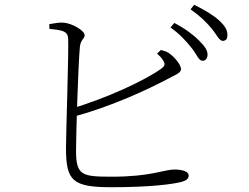

<svg xmlns="http://www.w3.org/2000/svg" viewBox="-20 -792 1040 803"><path d="M825 -538C837 -536 847 -546 848 -561C849 -581 837 -598 812 -623C790 -645 757 -671 709 -696L693 -677C733 -649 760 -618 781 -592C802 -566 810 -540 825 -538ZM447 -9C611 -9 706 -22 742 -32C758 -37 769 -44 769 -58C769 -75 743 -83 708 -83C668 -83 611 -53 448 -53C323 -53 298 -58 298 -162C298 -228 307 -521 314 -595C317 -627 334 -629 334 -645C334 -664 282 -694 248 -697C229 -699 209 -695 186 -691L187 -671C243 -666 263 -661 265 -631C268 -579 256 -239 256 -172C256 -35 284 -9 447 -9ZM271 -335 276 -301C452 -347 607 -423 674 -458C711 -478 737 -486 737 -503C737 -523 706 -557 685 -571C677 -576 666 -580 653 -583L637 -568C647 -559 657 -549 663 -538C672 -523 670 -516 652 -503C581 -453 425 -381 271 -335ZM911 -621C923 -621 931 -628 931 -643C932 -664 923 -682 897 -706C874 -727 839 -749 792 -772L777 -753C818 -724 841 -701 864 -674C886 -648 896 -622 911 -621Z"/></svg>

Font: Source Han Serif CN VF
Style: Regular
Weight: 250
Designer: Ryoko NISHIZUKA 西塚涼子 (kana & ideographs); Frank Grießhammer (Latin, Greek & Cyrillic); Wenlong ZHANG 张文龙 (bopomofo); San
Foundry: Adobe
Version: Version 2.002;hotconv 1.1.0;makeotfexe 2.6.0